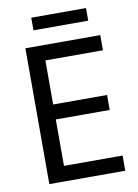

<svg xmlns="http://www.w3.org/2000/svg" viewBox="-86 -826 634 884"><g transform="rotate(-10 230.5 -384.5)"><path d="M379 -769V-710H123V-769ZM427 0H72V-635H422V-564H153V-358H405V-288H153V-71H427Z"/></g></svg>

Font: Gemunu Libre
Style: Regular
Weight: 400
Designer: Puspanada Ekanayake, Sola Matas, Pathum Egodawatta, Kosala Senevirathne
Foundry: mooniak
Version: Version 1.100